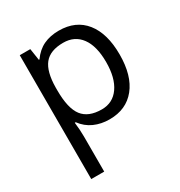

<svg xmlns="http://www.w3.org/2000/svg" viewBox="-183 -673 978 1041"><g transform="rotate(-30 306.5 -152.5)"><path d="M335 9.8Q282.7 9.8 239.5 -9.5Q196.3 -28.8 167 -68.8H161.1Q167 -22 167 20V240.2H85.9V-535.2H151.9L163.1 -461.9H167Q198.2 -505.9 239.7 -525.4Q281.2 -544.9 335 -544.9Q441.4 -544.9 499.3 -472.2Q557.1 -399.4 557.1 -268.1Q557.1 -136.2 498.3 -63.2Q439.5 9.8 335 9.8ZM323.2 -476.1Q241.2 -476.1 204.6 -430.7Q168 -385.3 167 -286.1V-268.1Q167 -155.3 204.6 -106.7Q242.2 -58.1 325.2 -58.1Q394.5 -58.1 433.8 -114.3Q473.1 -170.4 473.1 -269Q473.1 -369.1 433.8 -422.6Q394.5 -476.1 323.2 -476.1Z"/></g></svg>

Font: f02537652
Style: Regular
Weight: 400
Foundry: Ascender Corporation
Version: Version 1.10